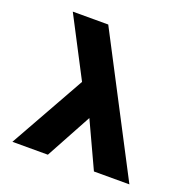

<svg xmlns="http://www.w3.org/2000/svg" viewBox="-135 -905 1031 1038"><g transform="rotate(20 380.5 -386.5)"><path d="M513 0H717L314 -773H110L287 -433L44 0H248L391 -263Z"/></g></svg>

Font: Sztylet
Style: Bd
Weight: 700
Foundry: Cannot Into Space Fonts, PlusOne Fonts
Version: Version 0.12